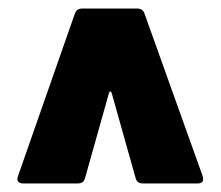

<svg xmlns="http://www.w3.org/2000/svg" viewBox="-20 -720 516 449"><path d="M172 -700H301Q314 -700 318 -688L454 -308Q455 -305 455 -301Q455 -291 442 -291H314Q300 -291 297 -304L241 -503Q240 -506 238 -506Q236 -506 235 -503L179 -304Q176 -291 162 -291H34Q26 -291 22.5 -295.5Q19 -300 22 -308L155 -688Q159 -700 172 -700Z"/></svg>

Font: Barlow Black
Style: Regular
Weight: 900
Designer: Jeremy Tribby
Foundry: Tribby Type
Version: Version 1.422